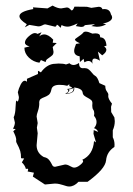

<svg xmlns="http://www.w3.org/2000/svg" viewBox="-20 -680 484 699"><path d="M231.9 -1Q226.6 -1 221.2 -2.7Q215.8 -4.4 209.5 -6.3Q203.1 -8.3 195.8 -10Q188.5 -11.7 179.2 -11.7L143.6 -8.3L99.6 -37.1L103.5 -51.3L80.6 -55.7L82.5 -62.5Q82.5 -65.9 79.1 -65.9L74.2 -64.9Q71.3 -77.6 59.6 -88.9L67.9 -103L56.6 -104Q56.6 -120.1 53.7 -129.9Q49.3 -143.6 41.5 -157.7Q38.6 -162.6 38.6 -167L39.1 -170.9Q39.1 -181.2 28.3 -202.1L37.1 -210L27.3 -211.4Q34.2 -224.1 34.2 -233.9L29.8 -252.9Q29.8 -254.4 30.8 -255.6Q31.7 -256.8 32.7 -260.3Q33.7 -263.7 34.9 -270.3Q36.1 -276.9 36.6 -289.6Q37.6 -314 40 -314L43.9 -310.1Q44.9 -310.1 46.9 -314.9Q48.8 -319.8 48.8 -326.7L44.9 -344.2Q47.9 -357.9 55.2 -372.1Q62.5 -386.2 70.3 -386.2Q74.2 -386.2 78.1 -382.3V-393.1L118.2 -410.6V-422.4L128.9 -416.5Q148.4 -443.4 173.8 -447.3L193.4 -448.7Q211.4 -448.7 220.2 -445.3L232.9 -449.7Q239.3 -443.4 248 -443.4Q256.3 -443.4 267.6 -450.7Q267.6 -431.6 281.7 -431.6L286.6 -432.1Q294.9 -432.1 300.3 -429.2Q307.1 -424.8 316.9 -412.6Q320.3 -407.7 325.2 -404.8Q335 -400.4 341.8 -377.4L363.3 -367.7Q363.3 -354.5 368.9 -347.4Q374.5 -340.3 374.5 -335L374 -330.1Q374 -319.3 387.7 -302.7L384.3 -291.5L384.8 -272L396.5 -252.4L397.9 -238.8Q397.9 -222.2 390.6 -205.6V-180.2Q397 -168 397 -152.8L396.5 -145Q369.1 -127.4 366.2 -96.2Q363.3 -64.9 298.8 -18.1H265.6Q250 -1 231.9 -1ZM250 -69.8Q259.8 -69.8 271.2 -78.9Q282.7 -87.9 282.7 -93.3Q282.7 -96.2 279.3 -98.1Q318.8 -116.7 322.3 -166.5L329.6 -161.6L320.3 -192.9L321.3 -206.5L337.4 -199.7Q333 -210.4 322.3 -213.4Q331.5 -224.1 331.5 -235.8Q331.5 -247.6 322.3 -258.3L323.2 -267.1Q323.2 -275.4 319.6 -280.3Q315.9 -285.2 315.9 -294.9L316.4 -304.7Q316.4 -312 311.3 -316.2Q306.2 -320.3 299.6 -323.7Q293 -327.1 287.4 -331.3Q281.7 -335.4 280.8 -343.3Q278.8 -357.9 250 -361.8L250.5 -357.4Q250.5 -338.4 216.8 -338.4Q228.5 -344.2 228.5 -349.6Q228.5 -353 224.1 -356Q241.2 -357.9 242.2 -359.9Q242.2 -362.8 232.4 -366.7V-373.5L224.6 -367.7Q212.9 -371.1 196.8 -371.1Q169.9 -371.1 167 -353.5Q164.1 -339.4 156.7 -334.2Q149.4 -329.1 141.8 -326.4Q134.3 -323.7 128.4 -319.8Q122.6 -315.9 122.6 -304.7L123 -304.2Q123 -290 118.2 -276.1Q113.3 -262.2 113.3 -255.9L117.2 -231.9L114.3 -215.3L117.2 -194.8L113.3 -151.4Q113.3 -123 139.2 -108.4Q150.9 -106 156.5 -100.1Q162.1 -94.2 165.3 -88.1Q168.5 -82 171.1 -77.4Q173.8 -72.8 180.7 -72.8L216.8 -81.1Q225.1 -81.1 234.9 -75.4Q244.6 -69.8 250 -69.8ZM232.9 -341.3Q248 -344.2 248 -359.9Q240.7 -355 229 -354.5L232.9 -352.1Q230.5 -344.7 223.1 -340.3ZM123.5 -451.7Q101.6 -454.6 85.2 -470.2Q68.8 -485.8 68.8 -506.3L87.9 -511.2Q70.8 -515.1 70.8 -524.9Q70.8 -535.6 84.5 -547.6Q98.1 -559.6 106.9 -559.6Q112.3 -559.6 116.7 -556.6L131.3 -562.5L122.6 -547.4Q131.3 -554.7 140.6 -554.7Q156.2 -554.7 173.8 -535.6L171.9 -524.4L186.5 -523.4L171.9 -508.8L174.8 -491.7Q174.8 -483.4 170.7 -479.2Q166.5 -475.1 161.4 -471.7Q156.2 -468.3 151.6 -464.6Q147 -460.9 146 -454.1L128.9 -461.4ZM316.9 -447.8Q311.5 -458 302.2 -458Q294.9 -458 287.1 -453.1L284.2 -465.8L271 -454.1L270 -475.1Q250 -478 250 -495.1Q250 -503.4 256.8 -520L271 -522.5Q252.9 -530.3 252.9 -536.1Q252.9 -537.6 256.8 -540.5Q279.3 -555.7 282.2 -560.3Q285.2 -564.9 292.5 -564.9Q300.8 -564.9 316.4 -557.6L327.1 -558.6Q344.2 -558.6 344.2 -547.9L345.2 -543.9Q365.2 -543.9 367.7 -513.7L358.9 -511.2Q367.2 -505.4 367.2 -498.5Q367.2 -489.3 352.1 -478.5L336.4 -492.2L343.8 -459Q331.5 -466.8 324.2 -466.8Q315.9 -466.8 315.9 -455.6ZM171.4 -659.7Q189.5 -649.4 202.6 -649.4L223.1 -652.8Q227.1 -652.8 230 -651.1Q232.9 -649.4 234.9 -647.5Q236.8 -645.5 238.3 -643.8Q239.7 -642.1 241.2 -642.1Q246.1 -642.1 251 -655.8L296.4 -655.3L312.5 -651.4L339.4 -655.3Q350.1 -655.3 353 -646.5L359.9 -647Q379.9 -647 383.8 -627.9Q388.2 -622.1 388.2 -616.7Q388.2 -601.6 354.5 -593.8L366.7 -591.8Q351.6 -582.5 332.5 -582.5L312.5 -585L326.2 -592.3L288.6 -588.4Q286.6 -582 274.9 -582L255.9 -585L262.7 -594.7Q261.7 -594.7 257.8 -592.8Q253.9 -590.8 248.3 -588.6Q242.7 -586.4 236.8 -584.7Q231 -583 226.1 -583Q214.8 -583 204.1 -588.9L200.7 -578.6Q190.9 -589.8 187.5 -589.8Q186.5 -589.8 186.3 -588.9Q186 -587.9 185.5 -586.4Q185.1 -585 183.8 -584Q182.6 -583 179.7 -583L145.5 -591.3Q141.6 -591.3 138.9 -590.1Q136.2 -588.9 133.8 -587.6Q131.3 -586.4 127.9 -585.2Q124.5 -584 119.1 -584L86.9 -589.4L70.3 -580.6L77.6 -591.8Q50.8 -608.4 50.8 -621.1Q50.8 -638.2 101.1 -647L100.1 -653.3L152.8 -649.4Z"/></svg>

Font: Truetypewriter PolyglOTT
Style: Regular
Weight: 400
Designer: Sergey Beatoff a.k.a. Sam_T
Version: Version 3.76